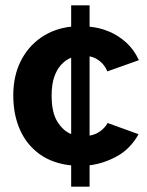

<svg xmlns="http://www.w3.org/2000/svg" viewBox="-20 -606 550 716"><path d="M245.4 90V10.8Q176.2 3.6 128.1 -30.9Q79.9 -65.4 54.7 -121.7Q29.5 -178 29.5 -250.2Q29.5 -321.3 56.3 -376.1Q83.2 -430.9 131.7 -465.1Q180.3 -499.3 245.4 -506.7V-586H314.1V-506.4Q352.2 -503 387.1 -488.2Q422 -473.4 450.8 -447.3Q479.7 -421.2 497.9 -381.6L380.3 -339.8Q370.2 -363.6 352.6 -377.7Q335.1 -391.9 314.1 -395.9V-100.2Q337.1 -104.2 354.2 -116.9Q371.4 -129.6 381.5 -147.3L496.7 -105.5Q466.8 -51.6 417.3 -23.9Q367.7 3.8 314.1 10.4V90ZM245.4 -106V-390.9Q225.3 -382.9 208.5 -364.9Q191.7 -347 182.1 -318.6Q172.5 -290.3 172.5 -249.6Q172.5 -186.9 193.8 -152.5Q215.2 -118.2 245.4 -106Z"/></svg>

Font: Atkinson Hyperlegible Next
Style: Regular
Weight: 400
Designer: Elliott Scott, Megan Eiswerth, Linus Boman, Theodore Petrosky, Letters from Sweden
Foundry: Applied Design Works, Letters from Sweden
Version: Version 2.001